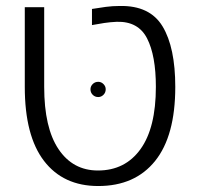

<svg xmlns="http://www.w3.org/2000/svg" viewBox="-20 -613 662 643"><path d="M309 10Q192 10 127.5 -74Q63 -158 63 -322V-589H128V-322Q128 -185 176 -113.5Q224 -42 308 -42Q399 -42 450.5 -113.5Q502 -185 502 -322Q502 -427 472.5 -484.5Q443 -542 371 -540Q349 -539 329 -536Q309 -533 288 -529V-583Q312 -587 334.5 -590Q357 -593 381 -593Q482 -595 524.5 -524.5Q567 -454 567 -322Q567 -158 499.5 -74Q432 10 309 10ZM309 -288Q298 -288 290.5 -295.5Q283 -303 283 -314Q283 -324 290.5 -331.5Q298 -339 309 -339Q319 -339 326.5 -331.5Q334 -324 334 -314Q334 -303 326.5 -295.5Q319 -288 309 -288Z"/></svg>

Font: Noto Sans Hebrew Thin Light
Style: Regular
Weight: 300
Version: Version 3.001